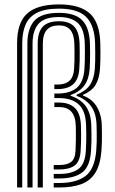

<svg xmlns="http://www.w3.org/2000/svg" viewBox="-20 -828 510 848"><path d="M55.5 0V-637Q55.5 -728.8 100.4 -768.6Q145.2 -808.5 240.8 -808.5Q332.5 -808.5 376.5 -768.8Q420.5 -729 423 -637Q423.5 -616 423.6 -595.9Q423.8 -575.8 423.2 -557.2Q422.8 -538.8 421.5 -522.2Q418.2 -479 401.4 -452.1Q384.5 -425.2 347 -409.5V-405.5Q385.2 -392.2 406.8 -357.8Q428.2 -323.2 429.5 -274.8Q430 -252 430.2 -235.2Q430.5 -218.5 430 -201.8Q429.5 -185 428 -161.8Q423 -99.5 400.5 -64.1Q378 -28.8 338.4 -14.4Q298.8 0 242.2 0H217.2V-19.8H242.2Q316 -19.8 356.9 -50Q397.8 -80.2 405 -161.8Q406.8 -183.8 407.1 -201.6Q407.5 -219.5 407.2 -236.8Q407 -254 406.5 -273.8Q405.2 -328 382.2 -358.9Q359.2 -389.8 318.5 -404.5V-409.8Q358.8 -425.8 377 -452.4Q395.2 -479 398.8 -523.2Q400 -539.5 400.4 -557.5Q400.8 -575.5 400.6 -595.4Q400.5 -615.2 400 -636.2Q397.8 -715 361.2 -752.4Q324.8 -789.8 240.8 -789.8Q178.8 -789.8 143.2 -771.6Q107.8 -753.5 93 -719.2Q78.2 -685 78.2 -636.5V0ZM101 0H123.8V-635.8Q123.8 -692.2 149.8 -722.5Q175.8 -752.8 240.8 -752.8Q295.2 -752.8 324 -726Q352.8 -699.2 354.5 -634.5Q355 -615.5 355 -595.6Q355 -575.8 354.5 -557.1Q354 -538.5 353 -523.5Q349 -465.5 319.1 -440.1Q289.2 -414.8 233.8 -414.8H220V-394.8H241Q298.2 -394.8 328.6 -365.8Q359 -336.8 360.2 -272Q360.8 -254.2 361 -238.4Q361.2 -222.5 360.9 -204.5Q360.5 -186.5 359.2 -162Q355.5 -102 325.4 -80.9Q295.2 -59.8 242.2 -59.8H217.2V-39.8H242.2Q305.8 -39.8 341.5 -65.1Q377.2 -90.5 382 -161.5Q383.5 -185 383.9 -203Q384.2 -221 384 -237.6Q383.8 -254.2 383.2 -273Q382 -325.5 359.8 -357.6Q337.5 -389.8 291.8 -405V-408Q333.2 -423.5 353 -451.2Q372.8 -479 376 -522.8Q377 -538.8 377.5 -557.1Q378 -575.5 377.9 -595.4Q377.8 -615.2 377.2 -635.5Q375.2 -705 343.6 -738.1Q312 -771.2 240.8 -771.2Q162.5 -771.2 131.8 -736.4Q101 -701.5 101 -636.2ZM146.5 0V-635.2Q146.5 -686.2 169.1 -710.2Q191.8 -734.2 240.8 -734.2Q286 -734.2 308 -710.4Q330 -686.5 331.5 -634.2Q332 -616 332.1 -597.1Q332.2 -578.2 331.9 -559.6Q331.5 -541 330.2 -523Q327 -477 303.1 -455.8Q279.2 -434.5 233.8 -434.5H220V-454.5H233.8Q268.2 -454.5 286.5 -471Q304.8 -487.5 307.2 -523Q308.5 -541.8 308.9 -560.8Q309.2 -579.8 309.1 -598.2Q309 -616.8 308.5 -633.5Q307.2 -676 290.6 -695.9Q274 -715.8 240.8 -715.8Q204.2 -715.8 186.8 -696.1Q169.2 -676.5 169.2 -635V0ZM217.2 -79.5H242Q285.8 -79.5 309.5 -96.8Q333.2 -114 336.2 -161.8Q337.5 -184.5 337.9 -201.9Q338.2 -219.2 338.2 -235.5Q338.2 -251.8 337.5 -270.5Q336.2 -326.5 311.1 -350.8Q286 -375 241.5 -375H220V-355H242Q277.8 -355 295.8 -333.9Q313.8 -312.8 314.8 -269.8Q315.2 -252 315.2 -237.1Q315.2 -222.2 315 -204.8Q314.8 -187.2 313.5 -161Q311.8 -126.5 294.2 -112.9Q276.8 -99.2 242 -99.2H217.2Z"/></svg>

Font: Big Shoulders Inline Text Thin
Style: Bold
Weight: 700
Version: Version 2.002